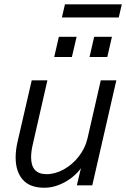

<svg xmlns="http://www.w3.org/2000/svg" viewBox="-20 -861 587 892"><path d="M52.7 -128.9Q52.7 -164.1 61.5 -202.1L127.4 -487.8H200.2L132.8 -192.4Q124.5 -157.7 124.5 -130.4Q124.5 -51.8 196.3 -51.8Q236.3 -51.8 276.4 -74Q316.4 -96.2 345.9 -134Q375.5 -171.9 386.2 -216.8L448.2 -487.8H520.5L408.7 0H336.9L356 -79.6Q340.3 -57.1 314 -36.4Q287.6 -15.6 254.4 -2.2Q221.2 11.2 186.5 11.2Q117.7 11.2 85.2 -26.9Q52.7 -64.9 52.7 -128.9ZM231.9 -596.2 253.4 -689.9H335.9L314 -596.2ZM396 -596.2 417.5 -689.9H500L478.5 -596.2ZM267.6 -779.8 281.7 -840.8H545.9L531.7 -779.8Z"/></svg>

Font: Acari Sans
Style: Italic
Weight: 400
Italic angle: -13°
Designer: Alfredo Marco Pradil and Stefan Peev
Foundry: Hanken Design Co.
Version: Version 1.045;January 11, 2019;FontCreator 11.5.0.2425 64-bi